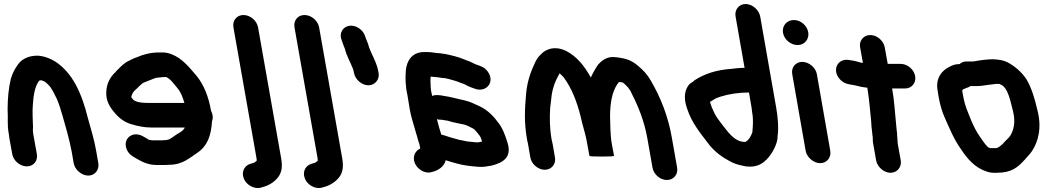

<svg xmlns="http://www.w3.org/2000/svg" viewBox="-20 -820 5300 959"><path d="M348 -5 338 -63C333 -89 324 -128 317 -154C301 -208 284 -281 263 -328L243 -367C237 -376 234 -382 231 -386C226 -392 205 -415 197 -415C193 -416 190 -418 187 -419C185 -419 182 -419 179 -418C178 -418 177 -418 176 -417C154 -390 147 -343 144 -296C141 -262 144 -216 145 -182C142 -165 148 -139 151 -123L164 -51C170 -17 148 11 114 11C80 11 47 -17 41 -51L28 -123C27 -131 25 -140 24 -151C15 -199 21 -227 18 -273C18 -327 23 -381 34 -426C42 -454 54 -476 69 -497C88 -524 120 -542 168 -542C202 -540 233 -527 257 -512C343 -455 388 -355 419 -230C435 -172 451 -122 461 -63L471 -5C477 28 454 57 421 57C388 57 354 28 348 -5Z M901 -306C893 -332 885 -356 870 -375C854 -394 834 -424 811 -435H798C794 -435 790 -435 786 -434L765 -432C762 -431 760 -431 758 -431C748 -427 738 -423 727 -419L712 -413C703 -409 691 -406 685 -398C679 -393 672 -387 668 -382L651 -366C644 -358 638 -349 636 -335V-334C638 -332 639 -330 642 -326C654 -309 691 -306 717 -306ZM1034 -267C1042 -252 1046 -233 1039 -214C1034 -141 1016 -91 966 -57C927 -32 893 3 825 3C816 4 809 4 804 4H762C715 4 684 -15 653 -33C634 -43 620 -56 612 -76C598 -113 619 -142 648 -148C678 -154 703 -134 725 -121H729C734 -120 738 -119 741 -119H783C786 -119 792 -119 799 -120C804 -120 808 -120 813 -121L825 -124C836 -130 844 -136 854 -143C871 -155 881 -158 894 -170L901 -179C902 -180 903 -182 903 -183H738C699 -183 669 -190 638 -199C602 -209 573 -231 550 -260C527 -287 508 -319 511 -362C512 -402 531 -436 555 -458C560 -464 565 -470 571 -475C585 -490 606 -509 625 -517L641 -525C649 -529 657 -532 666 -535C695 -548 732 -558 774 -558H793C807 -558 822 -555 837 -549C890 -529 926 -483 962 -441C998 -397 1022 -337 1034 -267Z M1269 -683 1384 -31C1392 12 1387 41 1370 64C1353 87 1324 107 1290 115L1280 118C1245 125 1209 101 1198 72C1183 35 1204 5 1232 -2L1241 -5C1248 -5 1258 -13 1261 -16H1262C1262 -22 1262 -27 1261 -31L1146 -683C1140 -717 1162 -745 1196 -745C1230 -745 1263 -717 1269 -683Z M1574 -683 1689 -31C1697 12 1692 41 1675 64C1658 87 1629 107 1595 115L1585 118C1550 125 1514 101 1503 72C1488 35 1509 5 1537 -2L1546 -5C1553 -5 1563 -13 1566 -16H1567C1567 -22 1567 -27 1566 -31L1451 -683C1445 -717 1467 -745 1501 -745C1535 -745 1568 -717 1574 -683Z M1748 -456 1746 -466C1746 -469 1744 -474 1741 -481C1728 -514 1712 -539 1703 -575C1697 -591 1691 -605 1686 -621C1672 -657 1695 -686 1723 -691C1758 -697 1793 -671 1803 -641C1808 -623 1819 -604 1823 -585C1836 -548 1861 -509 1869 -466L1871 -456C1877 -423 1853 -394 1820 -394C1787 -394 1754 -423 1748 -456Z M2134 -437H2131C2130 -430 2130 -424 2130 -417C2131 -396 2130 -373 2137 -349L2138 -341C2145 -344 2153 -345 2160 -345H2166C2174 -345 2184 -344 2197 -341C2234 -336 2264 -326 2299 -319C2327 -313 2352 -300 2376 -289C2411 -273 2442 -244 2465 -212C2489 -184 2502 -149 2515 -107C2538 -34 2492 -7 2436 7C2416 10 2393 16 2367 13C2330 10 2294 6 2263 -3L2227 -13C2222 -14 2212 -19 2206 -19C2199 12 2168 33 2134 40C2099 49 2064 23 2052 -5C2038 -40 2056 -68 2079 -78L2075 -100C2072 -107 2070 -114 2068 -121L2062 -143C2059 -150 2058 -156 2056 -163C2047 -196 2033 -236 2027 -272L2015 -345C2005 -388 2004 -433 2007 -467C2011 -516 2038 -560 2098 -560H2117C2136 -560 2160 -554 2178 -554C2186 -553 2194 -551 2205 -550C2235 -544 2271 -535 2297 -524L2312 -518C2329 -513 2342 -504 2358 -498C2383 -489 2399 -485 2415 -464C2453 -414 2414 -362 2361 -374C2339 -381 2316 -389 2297 -401H2296C2281 -405 2267 -413 2251 -417C2232 -422 2208 -431 2186 -431C2179 -432 2173 -433 2167 -434C2162 -434 2141 -437 2134 -437ZM2162 -225C2163 -223 2164 -221 2164 -218C2170 -192 2177 -172 2184 -148C2200 -144 2212 -140 2226 -135L2240 -131C2244 -130 2254 -127 2258 -126L2276 -121C2293 -119 2312 -112 2330 -112C2339 -111 2348 -110 2359 -109H2368C2375 -110 2382 -112 2388 -113C2383 -128 2380 -139 2371 -148C2364 -157 2352 -174 2341 -179C2327 -186 2310 -196 2293 -199L2273 -203C2254 -208 2235 -210 2217 -217C2211 -218 2194 -220 2186 -222H2181C2174 -222 2168 -223 2162 -225Z M3311 79C3277 79 3245 51 3239 17L3213 -131C3198 -215 3168 -289 3136 -351C3125 -378 3111 -391 3091 -408H3089C3082 -409 3077 -410 3072 -411C3043 -376 3031 -326 3028 -270L3027 -244C3029 -197 3027 -152 3036 -100L3047 -42C3047 -39 3027 -38 2986 -38C2945 -38 2924 -39 2924 -42L2913 -102C2906 -144 2901 -154 2887 -209C2870 -287 2845 -358 2811 -411L2796 -433C2789 -441 2783 -447 2776 -453H2775L2773 -450C2752 -413 2737 -374 2733 -323L2728 -281C2725 -234 2725 -183 2735 -124C2737 -114 2740 -105 2741 -97L2752 -33C2758 0 2734 28 2701 28C2668 28 2635 0 2629 -33L2618 -97C2617 -104 2615 -112 2613 -120C2596 -214 2602 -282 2608 -355C2614 -416 2632 -465 2654 -511C2664 -532 2676 -544 2694 -560C2726 -583 2765 -586 2807 -566C2862 -538 2899 -490 2931 -433C2941 -455 2958 -485 2968 -498C2984 -516 3009 -536 3042 -535C3050 -535 3058 -534 3066 -533C3112 -527 3136 -517 3166 -492C3193 -469 3212 -450 3231 -417C3278 -336 3317 -242 3336 -131L3362 17C3368 51 3345 79 3311 79Z M3721 -358C3669 -358 3618 -350 3578 -337L3556 -329C3550 -326 3537 -317 3526 -311C3532 -291 3537 -278 3546 -260C3555 -239 3571 -219 3583 -203C3611 -169 3645 -111 3701 -111H3703C3720 -120 3732 -141 3738 -160C3740 -190 3744 -219 3737 -258L3734 -282ZM3704 -800C3737 -800 3771 -771 3777 -738L3857 -282C3865 -239 3870 -180 3864 -141L3863 -125C3860 -104 3849 -80 3839 -63C3817 -27 3783 16 3719 12C3711 12 3701 11 3691 8C3665 3 3646 -3 3623 -16C3585 -36 3551 -62 3524 -95C3482 -151 3436 -202 3411 -280C3393 -333 3400 -371 3422 -398C3429 -406 3442 -410 3449 -419C3497 -450 3556 -471 3633 -476C3657 -479 3671 -481 3699 -481L3654 -738C3648 -771 3671 -800 3704 -800Z M4060 -450 4127 -67C4133 -34 4110 -5 4077 -5C4044 -5 4010 -34 4004 -67L3937 -450C3931 -483 3954 -511 3987 -511C4020 -511 4054 -483 4060 -450ZM4017 -659C4023 -624 3998 -595 3964 -595C3930 -595 3897 -622 3891 -656C3885 -691 3910 -720 3945 -720C3979 -720 4011 -693 4017 -659Z M4399 -584 4414 -501H4478C4512 -501 4545 -474 4551 -440C4557 -406 4534 -378 4500 -378H4436C4447 -317 4449 -266 4455 -209C4457 -194 4457 -182 4459 -168C4460 -160 4461 -152 4461 -144C4463 -130 4462 -116 4464 -102L4479 -19C4485 14 4461 43 4428 43C4395 43 4362 14 4356 -19L4340 -110C4339 -118 4340 -129 4339 -137C4336 -150 4337 -160 4335 -171C4332 -186 4333 -201 4331 -218C4325 -272 4322 -323 4312 -382C4301 -383 4291 -385 4283 -386C4267 -389 4249 -395 4232 -397L4221 -399C4204 -402 4189 -409 4176 -423C4134 -468 4162 -527 4216 -521L4229 -519C4240 -518 4251 -515 4263 -512C4271 -510 4281 -506 4290 -506L4276 -584C4270 -617 4294 -645 4327 -645C4360 -645 4393 -617 4399 -584Z M4792 -374H4791C4790 -373 4786 -369 4786 -366L4793 -329C4800 -291 4813 -264 4825 -233C4838 -200 4856 -162 4876 -135C4888 -118 4897 -103 4911 -89L4916 -84L4927 -80H4954L4963 -82C4977 -90 4987 -99 4997 -111C5007 -122 5018 -130 5026 -142C5044 -171 5053 -211 5040 -264C5027 -311 5016 -386 4975 -399L4974 -400C4969 -401 4965 -401 4960 -401H4956C4950 -400 4942 -399 4932 -398C4909 -396 4883 -390 4860 -390H4827C4817 -382 4804 -381 4792 -374ZM4773 -500C4783 -509 4794 -513 4808 -513H4838C4840 -513 4843 -513 4847 -514C4876 -519 4909 -524 4942 -524C4970 -522 4990 -520 5012 -509C5050 -489 5083 -460 5107 -424C5132 -381 5148 -330 5161 -272C5185 -183 5166 -113 5135 -66C5124 -49 5110 -37 5098 -22C5064 15 5034 43 4958 43C4939 44 4922 42 4909 37C4849 18 4811 -27 4777 -79C4745 -124 4722 -180 4698 -234C4686 -260 4676 -296 4670 -327L4666 -350C4665 -358 4663 -367 4662 -376C4655 -431 4684 -468 4722 -486C4736 -494 4751 -500 4773 -500Z"/></svg>

Font: Blanket
Style: ReversedObl
Weight: 700
Foundry: Cannot Into Space Fonts
Version: Version 0.9